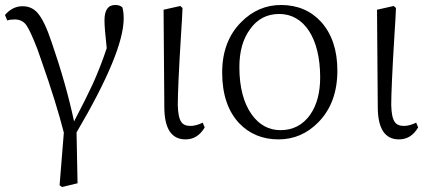

<svg xmlns="http://www.w3.org/2000/svg" viewBox="-20 -545 1718 770"><path d="M291 190 287 -14C413 -228 476 -380 476 -471C476 -490 474 -504 471 -515C464 -522 455 -525 442 -525C413 -525 399 -504 399 -463C399 -443 402 -406 408 -352C392 -303 373 -255 352 -208C335 -171 310 -121 277 -58C256 -157 226 -263 187 -376C168 -433 149 -473 130 -494C115 -511 95 -520 70 -520C43 -520 20 -508 0 -485L9 -463C18 -466 28 -467 39 -467C58 -467 74 -460 85 -445C96 -430 111 -397 130 -348C133 -339 138 -324 145 -305C187 -186 217 -88 236 -13L219 198L229 205Z M724 14C757 14 782 -2 801 -34L793 -53C774 -44 758 -40 744 -40C727 -40 714 -45 707 -56C698 -69 694 -91 693 -123C693 -167 697 -261 706 -406C709 -451 711 -486 712 -513L703 -521L636 -506L639 -117C639 -30 667 14 724 14Z M1097 14C1159 14 1212 -9 1257 -55C1308 -107 1333 -176 1333 -262C1333 -344 1311 -409 1268 -457C1227 -502 1173 -525 1107 -525C1046 -525 992 -502 947 -456C896 -405 871 -337 871 -254C871 -167 894 -99 939 -51C980 -8 1033 14 1097 14ZM1105 -23C1058 -23 1020 -44 990 -85C957 -131 940 -195 940 -276C940 -338 954 -389 983 -428C1012 -469 1051 -489 1100 -489C1200 -489 1264 -391 1264 -235C1264 -174 1251 -124 1224 -85C1195 -44 1155 -23 1105 -23Z M1580 14C1613 14 1638 -2 1657 -34L1649 -53C1630 -44 1614 -40 1600 -40C1583 -40 1570 -45 1563 -56C1554 -69 1550 -91 1549 -123C1549 -167 1553 -261 1562 -406C1565 -451 1567 -486 1568 -513L1559 -521L1492 -506L1495 -117C1495 -30 1523 14 1580 14Z"/></svg>

Font: AllPunType Light
Style: Regular
Weight: 300
Version: 1.0